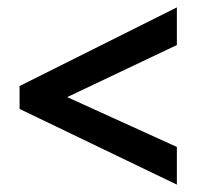

<svg xmlns="http://www.w3.org/2000/svg" viewBox="-20 -619 533 520"><path d="M459 -119 33 -324V-386L459 -599V-497L162 -356L459 -221Z"/></svg>

Font: Noto Sans Bengali Condensed SemiBold
Style: Regular
Weight: 600
Width: 3
Designer: Joana Ranito - Universal Thirst; Jelle Bosma - Monotype Design Team
Foundry: Universal Thirst ehf.
Version: Version 3.000; ttfautohint (v1.8.4.7-5d5b)